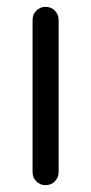

<svg xmlns="http://www.w3.org/2000/svg" viewBox="-20 -540 266 560"><path d="M75 -38V-482Q75 -498 86 -509Q97 -520 113 -520Q129 -520 140 -509Q151 -498 151 -482V-38Q151 -22 140 -11Q129 0 113 0Q97 0 86 -11Q75 -22 75 -38Z"/></svg>

Font: Rounded Mplus 1c
Style: Regular
Weight: 400
Version: Version 1.059.20150529